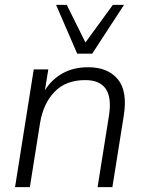

<svg xmlns="http://www.w3.org/2000/svg" viewBox="-20 -771 600 791"><path d="M42 0 119 -485H179L165 -399Q193 -444 238 -469Q283 -494 343 -494Q424 -494 465 -445Q506 -396 490 -295L443 0H382L429 -295Q452 -441 331 -441Q251 -441 204.5 -392.5Q158 -344 145 -264L103 0ZM298 -550 211 -751H255L332 -596L445 -751H491L360 -550Z"/></svg>

Font: Nunito Sans Light
Style: Italic
Weight: 300
Italic angle: -9°
Designer: Vernon Adams
Foundry: Vernon Adams
Version: Version 3.006; ttfautohint (v1.8.3)